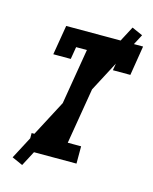

<svg xmlns="http://www.w3.org/2000/svg" viewBox="-132 -910 864 1083"><g transform="rotate(15 300.0 -368.0)"><path d="M109 0V-101H200L289 -634H226L214 -562H112L141 -735H590L562 -562H460L472 -634H409L320 -101H398V0ZM104 87 41 59 505 -823 568 -795Z"/></g></svg>

Font: Iosevka Curly Slab ExObl
Style: Bold
Weight: 700
Width: 7
Italic angle: -9°
Monospace: yes
Designer: Belleve Invis
Foundry: Belleve Invis
Version: Version 11.0.0; ttfautohint (v1.8.3)